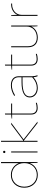

<svg xmlns="http://www.w3.org/2000/svg" viewBox="1491 -2251 765 3787"><g transform="rotate(-90 1873.5 -357.5)"><path d="M314 5H318C427 5 514 -58 550 -153V-135C550 -85 552 -31 555 0H570V-720H550V-367C514 -462 427 -525 318 -525H314C170 -525 65 -416 65 -266V-254C65 -104 170 5 314 5ZM314 -14C182 -14 85 -116 85 -256V-264C85 -404 182 -506 314 -506H320C453 -506 550 -404 550 -264V-256C550 -116 453 -14 320 -14Z M771 -634C783 -634 793 -643 793 -657C793 -669 783 -679 771 -679C757 -679 748 -669 748 -657C748 -643 757 -634 771 -634ZM760 0H780V-520H760Z M970 0H990V-266H1000L1338 0H1368L1018 -275L1347 -520H1316L1000 -284H990V-720H970Z M1639 3C1672 3 1714 -4 1739 -13V-33C1713 -24 1669 -17 1639 -17C1567 -17 1528 -55 1528 -126V-501H1725V-520H1528V-643L1508 -639V-519C1480 -517 1444 -514 1428 -510V-501H1508V-125C1508 -42 1554 3 1639 3Z M2033 5C2110 5 2184 -25 2244 -80C2247 -52 2253 -22 2262 0H2283C2271 -31 2263 -75 2263 -104V-372C2263 -469 2198 -525 2086 -525C2017 -525 1948 -504 1876 -460L1887 -443C1959 -486 2023 -506 2086 -506C2184 -506 2243 -457 2243 -375V-315H2143C1948 -315 1845 -259 1845 -154V-152C1845 -60 1922 5 2033 5ZM2035 -14C1936 -14 1865 -72 1865 -152V-154C1865 -250 1960 -296 2152 -296H2243V-105C2180 -45 2108 -14 2035 -14Z M2604 3C2637 3 2679 -4 2704 -13V-33C2678 -24 2634 -17 2604 -17C2532 -17 2493 -55 2493 -126V-501H2690V-520H2493V-643L2473 -639V-519C2445 -517 2409 -514 2393 -510V-501H2473V-125C2473 -42 2519 3 2604 3Z M3025 5C3129 5 3210 -45 3244 -124C3244 -65 3246 -26 3250 0H3264V-520H3244V-213C3244 -97 3155 -14 3027 -14C2917 -14 2855 -76 2855 -187V-520H2835V-187C2835 -65 2904 5 3025 5Z M3454 0H3474V-315C3474 -425 3568 -501 3676 -501C3679 -501 3694 -501 3697 -501V-520H3679C3587 -520 3507 -473 3474 -396C3474 -445 3472 -493 3468 -520H3454Z"/></g></svg>

Font: Fixel Display Thin
Style: Regular
Weight: 100
Designer: AlfaBravo + MacPaw
Foundry: Kyrylo Tkachov, Marchela Mozhyna, Serhii Makarenko, Maria Weinstein, Zakhar Kryvoshyya
Version: Version 1.211